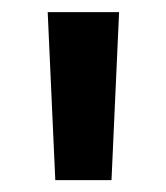

<svg xmlns="http://www.w3.org/2000/svg" viewBox="-20 -720 274 316"><path d="M71 -423.5 58.5 -700H176L163.5 -423.5Z"/></svg>

Font: Geologica EX Med
Style: Regular
Weight: 500
Designer: Sindre Bremnes, Frode Helland
Foundry: Monokrom Skriftforlag AS
Version: Version 1.010;gftools[0.9.28]